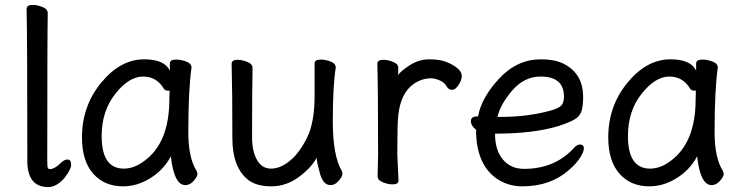

<svg xmlns="http://www.w3.org/2000/svg" viewBox="-20 -733 3016 780"><path d="M176 27Q93 27 91 -75Q91 -590 88 -697Q88 -713 113 -713Q132 -713 153 -704.5Q174 -696 174 -679Q172 -590 172 -78Q172 -53 175 -49.5Q178 -46 184 -46Q203 -47 228 -72Q242 -85 254 -85Q269 -85 269 -63Q269 -45 241 -9Q209 27 176 27Z M483 -48Q525 -48 566 -79Q668 -153 668 -330L669 -365H660Q651 -365 646 -372Q617 -422 561 -422Q504 -422 448.5 -352Q393 -282 393 -180Q393 -48 483 -48ZM480 24Q404 24 358.5 -27.5Q313 -79 313 -175Q313 -302 391 -397Q469 -492 566 -492Q648 -492 670 -446V-475Q670 -491 695 -491Q715 -491 736.5 -483Q758 -475 758 -458Q745 -368 745 -195Q745 -92 779 -38Q782 -32 782 -25Q782 -16 767 1.5Q752 19 733 19Q687 19 674 -98Q646 -44 592 -10Q538 24 480 24Z M986 -4Q924 -55 924 -171Q924 -368 921 -474Q921 -490 945 -490Q964 -490 985 -481.5Q1006 -473 1006 -456Q1004 -368 1004 -175Q1004 -119 1024 -83.5Q1044 -48 1081 -48Q1119 -48 1158 -80Q1197 -112 1227.5 -174Q1258 -236 1258 -342V-475Q1258 -491 1283 -491Q1303 -491 1323.5 -483Q1344 -475 1344 -458Q1332 -385 1332 -241Q1332 -99 1369 -38Q1371 -34 1371 -26Q1371 -16 1356 1.5Q1341 19 1323 19Q1293 19 1280 -27.5Q1267 -74 1266 -92Q1248 -55 1196 -15.5Q1144 24 1082 24Q1020 24 986 -4Z M1575 16Q1556 16 1535 7.5Q1514 -1 1514 -18L1516 -106Q1516 -367 1513 -474Q1513 -490 1537 -490Q1556 -490 1577 -481.5Q1598 -473 1598 -458Q1598 -436 1597 -428Q1608 -444 1643 -467Q1681 -492 1724 -492Q1766 -492 1793 -481.5Q1820 -471 1838 -456Q1856 -441 1856 -424Q1856 -408 1843 -388Q1830 -368 1817 -368Q1803 -368 1795 -381Q1786 -398 1766 -406.5Q1746 -415 1732 -415Q1692 -415 1658 -390Q1608 -354 1598 -265Q1594 -230 1594 -106L1599 0Q1599 16 1575 16Z M2013 -258Q2124 -258 2218 -284Q2252 -294 2261.5 -305.5Q2271 -317 2271 -341Q2271 -422 2176 -422Q2110 -422 2061.5 -366Q2013 -310 2001 -258ZM2102 24Q2049 24 2006 -2Q1914 -59 1914 -206Q1893 -222 1893 -241Q1893 -260 1918 -260H1922Q1936 -337 2008.5 -414.5Q2081 -492 2177 -492Q2241 -492 2279 -469Q2349 -428 2349 -340Q2349 -305 2343 -283.5Q2337 -262 2316 -249Q2295 -236 2249 -221Q2148 -190 1991 -190Q1991 -123 2023 -85Q2055 -47 2109 -47Q2232 -47 2309 -129Q2323 -146 2336 -146Q2352 -146 2352 -130Q2352 -117 2337 -93Q2322 -69 2291 -42Q2216 24 2102 24Z M2621 -48Q2663 -48 2704 -79Q2806 -153 2806 -330L2807 -365H2798Q2789 -365 2784 -372Q2755 -422 2699 -422Q2642 -422 2586.5 -352Q2531 -282 2531 -180Q2531 -48 2621 -48ZM2618 24Q2542 24 2496.5 -27.5Q2451 -79 2451 -175Q2451 -302 2529 -397Q2607 -492 2704 -492Q2786 -492 2808 -446V-475Q2808 -491 2833 -491Q2853 -491 2874.5 -483Q2896 -475 2896 -458Q2883 -368 2883 -195Q2883 -92 2917 -38Q2920 -32 2920 -25Q2920 -16 2905 1.5Q2890 19 2871 19Q2825 19 2812 -98Q2784 -44 2730 -10Q2676 24 2618 24Z"/></svg>

Font: LXGW WenKai Lite Medium
Style: Regular
Weight: 500
Designer: LXGW / Fontworks Inc.
Foundry: LXGW / Fontworks Inc.
Version: Version 1.511; March 25, 2025